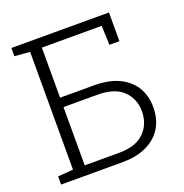

<svg xmlns="http://www.w3.org/2000/svg" viewBox="-128 -825 899 939"><g transform="rotate(-20 321.5 -355.5)"><path d="M31.7 0V-42.5L111.3 -48.8V-661.6L31.7 -668V-710.9H539.6V-561.5H487.3L483.9 -661.6H172.4V-400.9H350.1Q425.3 -400.9 477.5 -376.2Q529.8 -351.6 557.4 -306.9Q585 -262.2 585 -201.2Q585 -140.1 557.4 -95Q529.8 -49.8 477.3 -24.9Q424.8 0 350.1 0ZM172.4 -48.8H350.1Q438.5 -48.8 482.2 -92Q525.9 -135.3 525.9 -202.1Q525.9 -266.6 482.2 -309.3Q438.5 -352.1 350.1 -352.1H172.4Z"/></g></svg>

Font: Roboto Slab LO Light
Style: Regular
Weight: 300
Designer: Google
Version: Version 2.000